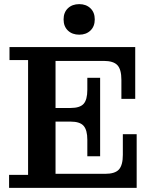

<svg xmlns="http://www.w3.org/2000/svg" viewBox="-20 -910 745 930"><path d="M24 0V-63H116V-619H26V-682H249V0ZM249 0V-68H642V0ZM403 -233Q403 -280 385 -300.5Q367 -321 322 -321H465V-153H403ZM249 -321V-387H465V-321ZM489 -68Q537 -68 556 -89Q575 -110 575 -160V-260H642V-68ZM322 -387Q367 -387 385 -407Q403 -427 403 -475V-533H465V-387ZM249 -615V-682H635V-615ZM568 -523Q568 -574 548.5 -594.5Q529 -615 482 -615H635V-431H568ZM364 -742Q330 -742 309 -762Q288 -782 288 -816Q288 -850 309 -870Q330 -890 364 -890Q397 -890 418 -870Q439 -850 439 -816Q439 -782 418 -762Q397 -742 364 -742Z"/></svg>

Font: Montagu Slab 120pt Medium
Style: Regular
Weight: 500
Designer: Florian Karsten
Foundry: Florian Karsten
Version: Version 1.000